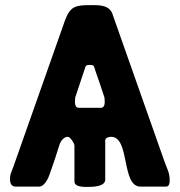

<svg xmlns="http://www.w3.org/2000/svg" viewBox="-20 -727 700 748"><path d="M19 -27C19 -15 24 0 40 0H133C153 0 169 -34 173 -47C180 -65 208 -149 213 -167C218 -179 229 -194 244 -194C254 -194 270 -168 270 -160V-20C270 5 318 1 327 1C338 1 390 1 390 -27V-180C390 -191 405 -194 413 -194C487 -194 452 0 527 0H627C641 0 641 -18 641 -26C641 -54 632 -66 620 -100C590 -185 450 -582 420 -667C409 -710 364 -707 330 -707C274 -707 253 -702 233 -647C213 -590 73 -194 33 -80C22 -49 19 -50 19 -27ZM272 -333C272 -336 273 -346 273 -347L313 -467C316 -475 325 -474 331 -474C348 -474 345 -470 353 -447C359 -432 382 -362 387 -347C387 -345 388 -335 388 -333C388 -325 388 -307 373 -307H287C272 -307 272 -325 272 -333Z"/></svg>

Font: Asimov Print
Style: C
Weight: 500
Designer: Google
Version: Version 2.000980: 2014